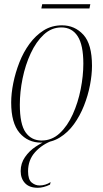

<svg xmlns="http://www.w3.org/2000/svg" viewBox="-20 -666 489 910"><path d="M175 10Q112 10 72.5 -36.5Q33 -83 33 -180Q33 -223 43 -272.5Q53 -322 72 -370.5Q91 -419 120 -458.5Q149 -498 187 -522Q225 -546 274 -546Q334 -546 375 -501.5Q416 -457 416 -354Q416 -312 406.5 -262.5Q397 -213 378 -165Q359 -117 330.5 -77.5Q302 -38 263 -14Q224 10 175 10ZM177 0Q226 0 263 -34.5Q300 -69 325 -124.5Q350 -180 362.5 -243.5Q375 -307 375 -364Q375 -453 348 -494.5Q321 -536 271 -536Q224 -536 187.5 -502Q151 -468 125.5 -413Q100 -358 87 -294Q74 -230 74 -170Q74 -77 101.5 -38.5Q129 0 177 0ZM159 224Q119 224 98.5 202Q78 180 78 145Q78 108 98.5 78.5Q119 49 148.5 29.5Q178 10 204 0H230Q180 18 146.5 55Q113 92 113 146Q113 185 130 199Q147 213 167 213Q181 213 194.5 209Q208 205 220 197L217 209Q186 224 159 224ZM176 -626 180 -646H408L404 -626Z"/></svg>

Font: Noto Serif Display Condensed ExtraLight
Style: Italic
Weight: 200
Width: 3
Italic angle: -12°
Designer: Monotype Design Team
Foundry: Monotype Imaging Inc.
Version: Version 2.009